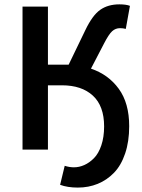

<svg xmlns="http://www.w3.org/2000/svg" viewBox="-20 -684 649 878"><path d="M335.9 173.8Q288.6 173.8 254.9 161.1L275.9 74.2Q297.4 81.1 317.9 81.1Q342.3 81.1 365.7 70.6Q389.2 60.1 409.9 39.1Q430.7 18.1 443.4 -19.5Q456.1 -57.1 456.1 -106Q456.1 -199.2 404.8 -246.6Q353.5 -293.9 263.2 -293.9H199.2V0H83V-653.8H199.2V-388.2H293.9L370.1 -545.9Q402.8 -614.3 438.5 -639.2Q474.1 -664.1 525.9 -664.1Q557.1 -664.1 574.2 -657.2L555.2 -551.8Q543.5 -555.2 528.8 -555.2Q508.3 -555.2 492.9 -541.3Q477.5 -527.3 456.1 -485.8L396 -370.1Q475.6 -343.3 523.2 -277.8Q570.8 -212.4 570.8 -106.9Q570.8 -36.6 552.2 18.1Q533.7 72.8 501.2 106.2Q468.8 139.6 426.8 156.7Q384.8 173.8 335.9 173.8Z"/></svg>

Font: Source Sans 3 Semibold
Style: Regular
Weight: 600
Designer: Paul D. Hunt
Foundry: Adobe
Version: Version 3.052;hotconv 1.1.0;makeotfexe 2.6.0